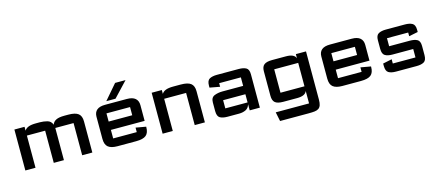

<svg xmlns="http://www.w3.org/2000/svg" viewBox="-60 -1388 5181 2265"><g transform="rotate(-15 2531.0 -255.0)"><path d="M90 0V-500H214V-453Q229 -478.5 262.5 -491.8Q296 -505 355 -505H402Q447 -505 491.5 -493.2Q536 -481.5 553 -435Q564 -469.5 598.8 -487.2Q633.5 -505 702 -505H749Q834 -505 871 -476Q908 -447 908 -380V0H784V-393Q784 -393 784 -393Q784 -393 784 -393H561V0H437V-393H214V0Z M1064.5 -125V-395Q1064.5 -448.5 1097.8 -476.8Q1131 -505 1199.5 -505H1464.5Q1533 -505 1566.8 -476.2Q1600.5 -447.5 1600.5 -393V-201H1188.5V-97Q1188.5 -97 1188.5 -97Q1188.5 -97 1188.5 -97H1476.5Q1476.5 -97 1476.5 -97Q1476.5 -97 1476.5 -97V-152L1600.5 -130V-125Q1600.5 -55 1564 -25Q1527.5 5 1441.5 5H1213.5Q1138 5 1101.2 -24.5Q1064.5 -54 1064.5 -125ZM1188.5 -303H1476.5V-403Q1476.5 -403 1476.5 -403Q1476.5 -403 1476.5 -403H1188.5Q1188.5 -403 1188.5 -403Q1188.5 -403 1188.5 -403ZM1224 -542.5 1380 -724H1507.5L1336.5 -542.5Z M1766.5 0V-500H1890.5V-453Q1905.5 -478.5 1939 -491.8Q1972.5 -505 2031.5 -505H2123.5Q2208.5 -505 2245.5 -476Q2282.5 -447 2282.5 -380V0H2158.5V-393Q2158.5 -393 2158.5 -393Q2158.5 -393 2158.5 -393H1890.5V0Z M2557 5Q2499 5 2466.5 -14.2Q2434 -33.5 2434 -97V-202Q2434 -263.5 2478.2 -281.2Q2522.5 -299 2577 -299H2830V-403Q2830 -403 2830 -403Q2830 -403 2830 -403H2565Q2565 -403 2565 -403Q2565 -403 2565 -403V-359L2441 -382V-407Q2441 -469 2475 -487Q2509 -505 2564 -505H2831Q2886 -505 2920 -487Q2954 -469 2954 -407V0H2830V-75Q2817 -29 2780.8 -12Q2744.5 5 2699 5ZM2558 -97Q2558 -97 2558 -97Q2558 -97 2558 -97H2830V-197H2558Q2558 -197 2558 -197Q2558 -197 2558 -197Z M3234.5 -107Q3234.5 -107 3234.5 -107Q3234.5 -107 3234.5 -107H3527.5V-393H3234.5Q3234.5 -393 3234.5 -393Q3234.5 -393 3234.5 -393ZM3143.5 214 3120.5 102H3527.5Q3527.5 102 3527.5 102Q3527.5 102 3527.5 102V-50Q3517 -22 3487.2 -8.5Q3457.5 5 3407.5 5H3238.5Q3169 5 3139.8 -19.5Q3110.5 -44 3110.5 -102V-403Q3110.5 -457.5 3140.2 -481.2Q3170 -505 3238.5 -505H3407.5Q3457.5 -505 3487.2 -491.5Q3517 -478 3527.5 -450V-500H3651.5V87Q3651.5 130.5 3642.8 155.8Q3634 181 3615.2 194Q3596.5 207 3566.8 210.5Q3537 214 3494.5 214Z M3810.5 -125V-395Q3810.5 -448.5 3843.8 -476.8Q3877 -505 3945.5 -505H4210.5Q4279 -505 4312.8 -476.2Q4346.5 -447.5 4346.5 -393V-201H3934.5V-97Q3934.5 -97 3934.5 -97Q3934.5 -97 3934.5 -97H4222.5Q4222.5 -97 4222.5 -97Q4222.5 -97 4222.5 -97V-152L4346.5 -130V-125Q4346.5 -55 4310 -25Q4273.5 5 4187.5 5H3959.5Q3884 5 3847.2 -24.5Q3810.5 -54 3810.5 -125ZM3934.5 -303H4222.5V-403Q4222.5 -403 4222.5 -403Q4222.5 -403 4222.5 -403H3934.5Q3934.5 -403 3934.5 -403Q3934.5 -403 3934.5 -403Z M4493.5 -126 4603.5 -149V-97Q4603.5 -97 4603.5 -97Q4603.5 -97 4603.5 -97H4880.5Q4880.5 -97 4880.5 -97Q4880.5 -97 4880.5 -97V-200Q4880.5 -200 4880.5 -200Q4880.5 -200 4880.5 -200H4626.5Q4569 -200 4536.8 -219.8Q4504.5 -239.5 4504.5 -303V-407Q4504.5 -468 4538.5 -486.5Q4572.5 -505 4626.5 -505H4860.5Q4915.5 -505 4949.5 -486.5Q4983.5 -468 4983.5 -407V-380L4873.5 -358V-403Q4873.5 -403 4873.5 -403Q4873.5 -403 4873.5 -403H4614.5Q4614.5 -403 4614.5 -403Q4614.5 -403 4614.5 -403V-305Q4614.5 -305 4614.5 -305Q4614.5 -305 4614.5 -305H4867.5Q4922.5 -305 4956.5 -287.2Q4990.5 -269.5 4990.5 -207V-97Q4990.5 -33.5 4958 -14.2Q4925.5 5 4867.5 5H4615.5Q4558 5 4525.8 -14.2Q4493.5 -33.5 4493.5 -97Z"/></g></svg>

Font: Science Gothic
Style: Regular
Weight: 400
Designer: Thomas Phinney, Vassil Kateliev, Brandon Buerkle
Foundry: Font Detective LLC
Version: Version 1.018